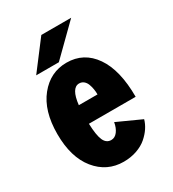

<svg xmlns="http://www.w3.org/2000/svg" viewBox="-170 -773 789 877"><g transform="rotate(-30 225.0 -334.0)"><path d="M73.5 -531 186 -679H343.5L193 -531ZM400.5 -111Q394.5 -89.5 381 -69Q367.5 -48.5 346.2 -30Q325 -11.5 293 -0.2Q261 11 223.5 11Q135.5 11 79.2 -58.5Q23 -128 23 -250Q23 -372 79.5 -442Q136 -512 222 -512Q312.5 -512 365.2 -436Q418 -360 418 -219H171.5Q173.5 -157.5 185.5 -130.5Q197.5 -103.5 223.5 -103.5Q243 -103.5 256.8 -121.8Q270.5 -140 275 -168ZM224.5 -401Q183.5 -401 174 -315.5H272.5Q272.5 -330 270.2 -343.8Q268 -357.5 263 -371Q258 -384.5 248 -392.8Q238 -401 224.5 -401Z"/></g></svg>

Font: League Mono Condensed
Style: Bold
Weight: 700
Width: 1
Designer: Tyler Finck
Foundry: The League of Moveable Type / Tyler Finck
Version: Version 2.210